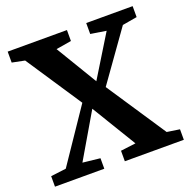

<svg xmlns="http://www.w3.org/2000/svg" viewBox="-131 -870 986 997"><g transform="rotate(-20 362.0 -371.5)"><path d="M90.5 -68.5 288.5 -361 84.5 -668.5 15 -682.5V-743H342.5V-682.5L258 -668.5L395 -441L535 -669L449 -682.5V-743H705.5V-682.5L624.5 -668.5L430.5 -396L648 -68.5L718 -58V0H392V-58L475.5 -68.5L326.5 -314L182.5 -68.5L278.5 -58V0H6V-58Z"/></g></svg>

Font: Merriweather 24pt
Style: Bold
Weight: 700
Designer: Eben Sorkin
Foundry: Eben Sorkin
Version: Version 2.100